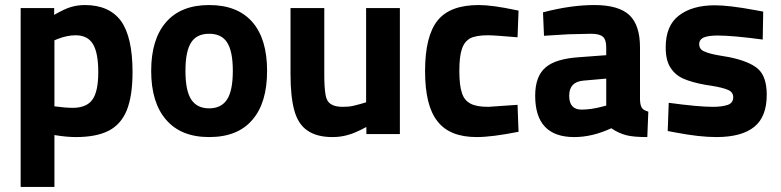

<svg xmlns="http://www.w3.org/2000/svg" viewBox="-20 -532 3098 762"><path d="M62 -500V210H196V4Q244 12 281 12Q362 12 411 -13Q460 -38 483 -94Q506 -151 506 -246Q506 -385 460 -449Q413 -512 317 -512Q288 -512 261 -504Q237 -497 195 -473V-500ZM268 -104Q241 -104 196 -110V-372L208 -377Q246 -392 280 -392Q328 -392 349 -357Q370 -322 370 -246Q370 -169 347 -137Q324 -104 268 -104Z M810 12Q924 12 982 -57Q1040 -124 1040 -251Q1040 -377 982 -444Q923 -512 810 -512Q698 -512 639 -444Q580 -376 580 -251Q580 -125 639 -57Q698 12 810 12ZM716 -251Q716 -329 739 -364Q761 -398 810 -398Q859 -398 881 -364Q904 -329 904 -251Q904 -172 881 -137Q858 -102 810 -102Q762 -102 739 -137Q716 -172 716 -251Z M1300 12Q1333 12 1363 3Q1389 -4 1434 -28V0H1567V-500H1433V-126Q1415 -120 1382 -112Q1365 -108 1340 -108Q1309 -108 1293 -119Q1276 -130 1272 -156Q1267 -184 1267 -236V-500H1133V-238Q1133 -148 1148 -94Q1163 -39 1200 -14Q1237 12 1300 12Z M1872 12Q1932 12 2038 -9L2034 -116L1918 -108Q1870 -108 1847 -121Q1822 -134 1813 -164Q1803 -193 1803 -251Q1803 -308 1813 -337Q1822 -366 1846 -380Q1870 -392 1916 -392Q1943 -392 2034 -384L2038 -490Q1975 -503 1944 -507Q1906 -512 1880 -512Q1766 -512 1717 -451Q1667 -389 1667 -250Q1667 -112 1716 -51Q1764 12 1872 12Z M2259 12Q2331 12 2406 -23Q2435 -3 2467 5Q2495 12 2549 12L2553 -89Q2535 -94 2529 -102Q2521 -111 2520 -136V-344Q2520 -432 2478 -472Q2435 -512 2339 -512Q2245 -512 2135 -483L2139 -390Q2179 -393 2236 -396Q2314 -398 2327 -398Q2359 -398 2373 -386Q2386 -374 2386 -344V-313L2279 -305Q2186 -299 2146 -265Q2104 -230 2104 -152Q2104 12 2259 12ZM2288 -97Q2239 -97 2239 -152Q2239 -207 2295 -212L2386 -220V-113L2371 -109Q2326 -97 2288 -97Z M2823 12Q2924 12 2974 -29Q3023 -69 3023 -156Q3023 -227 2989 -258Q2956 -288 2875 -305L2840 -311Q2796 -318 2775 -328Q2755 -336 2755 -357Q2755 -376 2775 -384Q2793 -391 2828 -391Q2889 -391 3007 -375L3009 -486L2976 -492Q2874 -511 2817 -511Q2727 -511 2674 -470Q2622 -430 2622 -344Q2622 -291 2642 -262Q2661 -233 2694 -219Q2727 -205 2776 -196Q2792 -193 2801 -192Q2847 -185 2870 -175Q2890 -166 2890 -146Q2890 -124 2869 -116Q2845 -108 2810 -108Q2752 -108 2634 -124L2630 -12L2662 -6Q2756 12 2823 12Z"/></svg>

Font: Online Auction - Bold
Style: Bold
Weight: 500
Designer: Mohamed Mostafa, the designer of Online Auction
Foundry: Kief Type Foundry
Version: ""